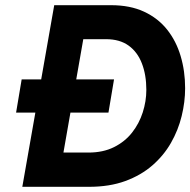

<svg xmlns="http://www.w3.org/2000/svg" viewBox="-20 -720 734 740"><path d="M42 -286 63.5 -414H419.5L398 -286ZM66 0 189 -700H408Q481.5 -700 535.2 -675Q589 -650 624 -606Q659 -562 676.2 -504Q693.5 -446 693.5 -380Q693.5 -327 680.2 -272.8Q667 -218.5 639 -169.5Q611 -120.5 567.2 -82.5Q523.5 -44.5 462.8 -22.2Q402 0 323 0ZM224.5 -132H321Q377.5 -132 419.5 -153Q461.5 -174 489 -209Q516.5 -244 530.2 -287Q544 -330 544 -373.5Q544 -431 527 -475.2Q510 -519.5 475.8 -544.2Q441.5 -569 388.5 -569H301Z"/></svg>

Font: Overpass ExtraBold
Style: Italic
Weight: 800
Italic angle: -10°
Designer: Delve Withrington, Dave Bailey, Thomas Jockin
Foundry: Delve Fonts LLC
Version: Version 4.000